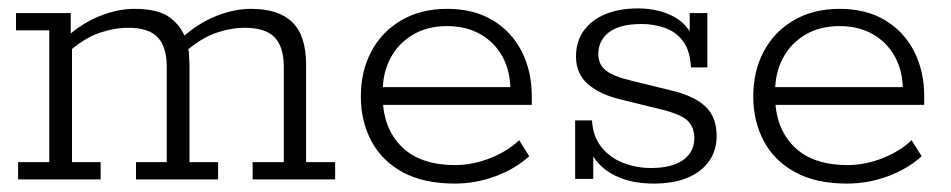

<svg xmlns="http://www.w3.org/2000/svg" viewBox="-20 -426 2258 456"><path d="M23 0V-41H97V-354H18V-395H148V-340L136 -336Q173 -370 216 -387.5Q259 -405 299 -405Q355 -405 382.5 -385Q410 -365 421 -334L413 -337Q451 -371 493.5 -388Q536 -405 576 -405Q642 -405 674.5 -373Q707 -341 707 -272V-41H776V0H580V-41H654V-267Q654 -315 632 -337.5Q610 -360 562 -360Q528 -360 492 -347.5Q456 -335 414 -298L423 -325Q428 -311 429 -295.5Q430 -280 430 -272V-41H498V0H303V-41H376V-267Q376 -315 354.5 -337.5Q333 -360 285 -360Q251 -360 215 -347.5Q179 -335 137 -298L151 -318V-41H219V0Z M1060 10Q986 10 936.5 -17Q887 -44 862 -91Q837 -138 837 -197Q837 -257 862 -304Q887 -351 933.5 -378Q980 -405 1042 -405Q1105 -405 1150 -378Q1195 -351 1219 -304Q1243 -257 1243 -197V-177H871V-219H1192Q1191 -260 1172.5 -293Q1154 -326 1120.5 -345Q1087 -364 1042 -364Q995 -364 960.5 -343.5Q926 -323 907.5 -288Q889 -253 889 -210V-197Q889 -123 933 -78.5Q977 -34 1061 -34Q1103 -34 1144.5 -50.5Q1186 -67 1213 -93L1237 -55Q1204 -25 1157 -7.5Q1110 10 1060 10Z M1532 10Q1472 10 1430.5 -14.5Q1389 -39 1372 -90L1389 -97V-1H1346V-140H1386Q1388 -102 1408.5 -76.5Q1429 -51 1460.5 -39Q1492 -27 1526 -27Q1576 -27 1602.5 -46Q1629 -65 1629 -98Q1629 -123 1614 -138.5Q1599 -154 1551 -166L1453 -190Q1404 -202 1376 -226.5Q1348 -251 1348 -292Q1348 -327 1366 -352.5Q1384 -378 1417 -392Q1450 -406 1495 -406Q1545 -406 1582 -385.5Q1619 -365 1632 -320L1618 -316V-395H1660V-266H1621Q1619 -306 1602 -328.5Q1585 -351 1558.5 -360Q1532 -369 1504 -369Q1452 -369 1426.5 -349.5Q1401 -330 1401 -298Q1401 -273 1418.5 -259Q1436 -245 1477 -235L1575 -211Q1629 -198 1655.5 -173Q1682 -148 1682 -103Q1682 -68 1663.5 -42.5Q1645 -17 1612 -3.5Q1579 10 1532 10Z M1992 10Q1918 10 1868.5 -17Q1819 -44 1794 -91Q1769 -138 1769 -197Q1769 -257 1794 -304Q1819 -351 1865.5 -378Q1912 -405 1974 -405Q2037 -405 2082 -378Q2127 -351 2151 -304Q2175 -257 2175 -197V-177H1803V-219H2124Q2123 -260 2104.5 -293Q2086 -326 2052.5 -345Q2019 -364 1974 -364Q1927 -364 1892.5 -343.5Q1858 -323 1839.5 -288Q1821 -253 1821 -210V-197Q1821 -123 1865 -78.5Q1909 -34 1993 -34Q2035 -34 2076.5 -50.5Q2118 -67 2145 -93L2169 -55Q2136 -25 2089 -7.5Q2042 10 1992 10Z"/></svg>

Font: Rokkitt SemiBold Light
Style: Regular
Weight: 300
Version: Version 3.103